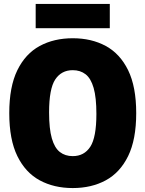

<svg xmlns="http://www.w3.org/2000/svg" viewBox="-20 -944 738 974"><path d="M349 10Q254 10 181.5 -29.2Q109 -68.5 68 -152.2Q27 -236 27 -370Q27 -504 68 -587.8Q109 -671.5 181.5 -710.8Q254 -750 349 -750Q444 -750 516.5 -710.8Q589 -671.5 630 -587.8Q671 -504 671 -370Q671 -236 630 -152.2Q589 -68.5 516.5 -29.2Q444 10 349 10ZM349 -152Q407 -152 438 -199.5Q469 -247 469 -366Q469 -449.5 455 -498Q441 -546.5 414.2 -567.2Q387.5 -588 349 -588Q291.5 -588 260.2 -540.8Q229 -493.5 229 -374Q229 -290.5 243 -242Q257 -193.5 283.8 -172.8Q310.5 -152 349 -152ZM161 -801V-924H537V-801Z"/></svg>

Font: Encode Sans Condensed Black
Style: Regular
Weight: 900
Width: 3
Designer: Multiple Designers
Foundry: Impallari Type
Version: Version 3.000; ttfautohint (v1.8.3) -l 8 -r 50 -G 200 -x 14 